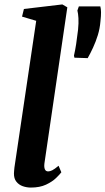

<svg xmlns="http://www.w3.org/2000/svg" viewBox="-20 -837 476 867"><path d="M180.5 -98.5Q178.5 -81.5 182.8 -72.2Q187 -63 197.5 -63Q205.5 -63 215.8 -68Q226 -73 244.5 -88.5L257 -59Q250 -49.5 233 -33Q216 -16.5 187.8 -3.2Q159.5 10 119.5 10Q100.5 10 82.8 3.8Q65 -2.5 53.8 -16.8Q42.5 -31 43 -54.5Q43 -59.5 43.8 -66.5Q44.5 -73.5 45.2 -80.8Q46 -88 47 -93L143.5 -743L79.5 -762L88 -796.5L261.5 -817L284 -804ZM376 -574.5 316 -576.5 314 -586Q319.5 -609.5 323.8 -637.5Q328 -665.5 332.5 -703Q335.5 -733.5 334.2 -754.8Q333 -776 329.5 -789.5L336 -808H433Q436 -797 436.2 -781.8Q436.5 -766.5 433.5 -740Q431 -708.5 421.8 -678.5Q412.5 -648.5 400.2 -622Q388 -595.5 376 -574.5Z"/></svg>

Font: Merriweather 36pt
Style: Bold Italic
Weight: 700
Italic angle: -7.8°
Version: Version 2.101